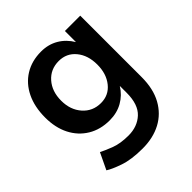

<svg xmlns="http://www.w3.org/2000/svg" viewBox="-197 -645 991 991"><g transform="rotate(-45 298.0 -149.5)"><path d="M260 -10Q192 -10 141 -41Q90 -72 62 -127Q34 -182 34 -256Q34 -334 62 -391.5Q90 -449 141 -480.5Q192 -512 260 -512Q313 -512 354.5 -487.5Q396 -463 422 -419V-500H534V-52Q534 34 501.5 93Q469 152 411.5 182.5Q354 213 277 213Q196 213 142.5 194.5Q89 176 65 160L108 70Q129 81 171 97.5Q213 114 273 114Q338 114 380 75Q422 36 422 -49V-99Q396 -57 354.5 -33.5Q313 -10 260 -10ZM291 -105Q348 -105 383 -148.5Q418 -192 418 -259Q418 -327 382.5 -370Q347 -413 290 -413Q230 -413 192 -370Q154 -327 154 -259Q154 -192 192.5 -148.5Q231 -105 291 -105Z"/></g></svg>

Font: Figtree SemiBold
Style: Regular
Weight: 600
Designer: Erik Kennedy
Foundry: Erik Kennedy
Version: Version 2.001; ttfautohint (v1.8.4.7-5d5b);gftools[0.9.27]